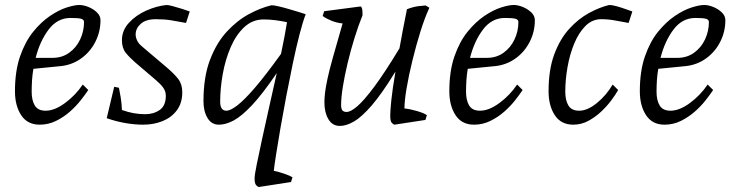

<svg xmlns="http://www.w3.org/2000/svg" viewBox="-20 -488 2944 770"><path d="M139 12Q90 12 65 -26Q40 -64 40 -122Q40 -203 60.5 -262Q81 -321 113 -360.5Q145 -400 180.5 -424Q216 -448 247.5 -458Q279 -468 298 -468Q316 -468 336 -459.5Q356 -451 369.5 -437.5Q383 -424 383 -407Q383 -361 362.5 -320.5Q342 -280 306 -254Q270 -228 225 -223L114 -212Q110 -190 108.5 -166.5Q107 -143 107 -120Q107 -86 119.5 -65Q132 -44 163 -44Q199 -44 241 -75Q283 -106 312 -149L334 -127Q322 -109 303.5 -85.5Q285 -62 260 -40Q235 -18 204.5 -3Q174 12 139 12ZM123 -256H191Q229 -256 257.5 -276.5Q286 -297 301.5 -330Q317 -363 317 -400Q317 -409 306 -412.5Q295 -416 263 -416Q210 -416 175 -369.5Q140 -323 123 -256Z M554 12Q520 12 482.5 5.5Q445 -1 408 -14L438 -140L457 -136Q460 -122 464 -97.5Q468 -73 469 -47Q515 -30 562 -30Q596 -30 620.5 -47Q645 -64 645 -104Q645 -122 634.5 -136.5Q624 -151 605 -167L523 -237Q500 -257 484.5 -276Q469 -295 469 -327Q469 -366 497 -396.5Q525 -427 566.5 -445.5Q608 -464 648 -468Q656 -468 674 -463Q692 -458 711.5 -452Q731 -446 741 -442L726 -396Q694 -402 667 -406.5Q640 -411 605 -411Q565 -411 544.5 -392.5Q524 -374 524 -350Q524 -338 530 -325.5Q536 -313 548 -303L647 -219Q679 -192 695 -171Q711 -150 711 -118Q711 -75 689.5 -46Q668 -17 632.5 -2.5Q597 12 554 12Z M1018 262Q1015 262 1008 255.5Q1001 249 1001 227Q1001 214 1009.5 172Q1018 130 1031 70Q1044 10 1059.5 -59Q1075 -128 1090 -195Q1033 -111 990.5 -66Q948 -21 916.5 -4.5Q885 12 858 12Q828 12 812 -15Q796 -42 796 -82Q796 -179 822 -247.5Q848 -316 889.5 -361Q931 -406 978.5 -431.5Q1026 -457 1069 -467Q1078 -467 1097.5 -462.5Q1117 -458 1139 -451.5Q1161 -445 1179.5 -439.5Q1198 -434 1206 -431Q1195 -403 1181.5 -351Q1168 -299 1154.5 -234.5Q1141 -170 1128 -102Q1115 -34 1104.5 27Q1094 88 1087 133Q1080 178 1078 197Q1098 201 1121 209Q1144 217 1153 223L1147 242ZM888 -44Q904 -44 932 -65.5Q960 -87 1003 -137Q1046 -187 1107 -272Q1115 -309 1121 -341.5Q1127 -374 1131 -399Q1107 -404 1084 -407Q1061 -410 1037 -410Q993 -410 960 -379.5Q927 -349 905.5 -299.5Q884 -250 873.5 -192Q863 -134 863 -80Q863 -44 888 -44Z M1343 17Q1313 17 1297 -10Q1281 -37 1281 -77Q1281 -95 1283.5 -116Q1286 -137 1293 -170.5Q1300 -204 1315 -257.5Q1330 -311 1354 -394Q1331 -396 1309 -405Q1287 -414 1274 -424L1280 -443L1425 -462Q1428 -463 1431 -456.5Q1434 -450 1434 -427Q1417 -385 1401.5 -335Q1386 -285 1374 -234.5Q1362 -184 1355 -140.5Q1348 -97 1348 -67Q1348 -51 1353.5 -45Q1359 -39 1370 -39Q1386 -39 1412.5 -61.5Q1439 -84 1480.5 -139.5Q1522 -195 1582 -294Q1588 -328 1595.5 -367Q1603 -406 1612 -451Q1638 -461 1659.5 -463.5Q1681 -466 1687 -466L1702 -457Q1683 -416 1665.5 -359.5Q1648 -303 1633.5 -243.5Q1619 -184 1610.5 -133.5Q1602 -83 1602 -53Q1624 -51 1653 -42.5Q1682 -34 1692 -26L1686 -7L1562 12Q1559 12 1552 5.5Q1545 -1 1545 -23Q1545 -44 1549.5 -87.5Q1554 -131 1566 -201Q1512 -113 1471.5 -66Q1431 -19 1400 -1Q1369 17 1343 17Z M1881 12Q1832 12 1807 -26Q1782 -64 1782 -122Q1782 -203 1802.5 -262Q1823 -321 1855 -360.5Q1887 -400 1922.5 -424Q1958 -448 1989.5 -458Q2021 -468 2040 -468Q2058 -468 2078 -459.5Q2098 -451 2111.5 -437.5Q2125 -424 2125 -407Q2125 -361 2104.5 -320.5Q2084 -280 2048 -254Q2012 -228 1967 -223L1856 -212Q1852 -190 1850.5 -166.5Q1849 -143 1849 -120Q1849 -86 1861.5 -65Q1874 -44 1905 -44Q1941 -44 1983 -75Q2025 -106 2054 -149L2076 -127Q2064 -109 2045.5 -85.5Q2027 -62 2002 -40Q1977 -18 1946.5 -3Q1916 12 1881 12ZM1865 -256H1933Q1971 -256 1999.5 -276.5Q2028 -297 2043.5 -330Q2059 -363 2059 -400Q2059 -409 2048 -412.5Q2037 -416 2005 -416Q1952 -416 1917 -369.5Q1882 -323 1865 -256Z M2279 12Q2230 12 2205 -26Q2180 -64 2180 -122Q2180 -209 2203 -270.5Q2226 -332 2263 -372.5Q2300 -413 2342.5 -436Q2385 -459 2423 -468Q2435 -468 2453 -463Q2471 -458 2489 -451.5Q2507 -445 2516 -442L2501 -396Q2472 -401 2446 -406Q2420 -411 2391 -411Q2355 -411 2328 -384Q2301 -357 2283 -313.5Q2265 -270 2256 -219Q2247 -168 2247 -120Q2247 -86 2259.5 -65Q2272 -44 2303 -44Q2336 -44 2374 -75Q2412 -106 2437 -149L2459 -127Q2449 -109 2431.5 -85.5Q2414 -62 2390.5 -40Q2367 -18 2339 -3Q2311 12 2279 12Z M2645 12Q2596 12 2571 -26Q2546 -64 2546 -122Q2546 -203 2566.5 -262Q2587 -321 2619 -360.5Q2651 -400 2686.5 -424Q2722 -448 2753.5 -458Q2785 -468 2804 -468Q2822 -468 2842 -459.5Q2862 -451 2875.5 -437.5Q2889 -424 2889 -407Q2889 -361 2868.5 -320.5Q2848 -280 2812 -254Q2776 -228 2731 -223L2620 -212Q2616 -190 2614.5 -166.5Q2613 -143 2613 -120Q2613 -86 2625.5 -65Q2638 -44 2669 -44Q2705 -44 2747 -75Q2789 -106 2818 -149L2840 -127Q2828 -109 2809.5 -85.5Q2791 -62 2766 -40Q2741 -18 2710.5 -3Q2680 12 2645 12ZM2629 -256H2697Q2735 -256 2763.5 -276.5Q2792 -297 2807.5 -330Q2823 -363 2823 -400Q2823 -409 2812 -412.5Q2801 -416 2769 -416Q2716 -416 2681 -369.5Q2646 -323 2629 -256Z"/></svg>

Font: Mate
Style: Italic
Weight: 400
Italic angle: -10.8°
Designer: Eduardo Rodriguez Tunni
Foundry: Eduardo Rodriguez Tunni
Version: Version 1.003; ttfautohint (v1.8.4.7-5d5b);gftools[0.9.24]